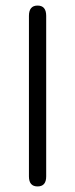

<svg xmlns="http://www.w3.org/2000/svg" viewBox="-20 -663 270 690"><path d="M146 -606V-29Q146 7 115 7Q84 7 84 -29V-606Q84 -643 115 -643Q146 -643 146 -606Z"/></svg>

Font: Jura Medium
Style: Regular
Weight: 500
Designer: Daniel Johnson, Alexei Vanyashin
Foundry: Daniel Johnson
Version: Version 5.103